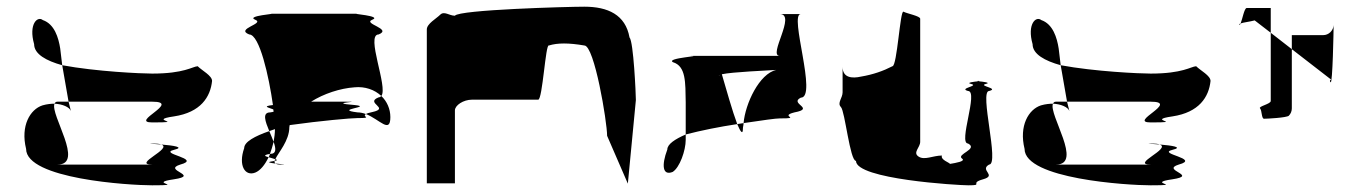

<svg xmlns="http://www.w3.org/2000/svg" viewBox="-20 -736 4054 574"><path d="M58 -291C58 -201 366 -182 435 -182C542 -182 416 -188 500 -200C580 -212 464 -227 519 -244C586 -262 452 -276 500 -288C534 -296 498 -301 462 -304C498 -292 374 -244 435 -244H152C234 -244 129 -394 143 -426C133 -426 121 -425 107 -421C70 -409 41 -360 58 -291ZM82 -604C65 -664 92 -689 108 -676C143 -664 155 -623 160 -591L166 -541C119 -554 82 -574 82 -604ZM143 -426C145 -430 147 -432 152 -432H185L192 -404C188 -416 166 -425 143 -426ZM166 -541 185 -432H435C524 -432 366 -370 435 -370C542 -370 416 -376 500 -388C580 -400 609 -446 614 -494C614 -510 584 -525 571 -538C555 -537 531 -516 435 -516C403 -516 268 -522 166 -541ZM462 -304C436 -306 419 -307 435 -307C448 -307 458 -306 462 -304Z M710 -293C692 -242 712 -208 743 -220C758 -226 772 -243 783 -266C772 -269 765 -272 787 -276C791 -287 795 -299 798 -312C794 -322 790 -333 785 -344C742 -329 710 -312 710 -293ZM725 -633C682 -650 773 -665 743 -677C713 -689 813 -695 788 -695H1049C1023 -695 1124 -689 1093 -677C1063 -665 1154 -650 1112 -633C1072 -633 1141 -475 1120 -449C1100 -468 1071 -478 1040 -475C997 -472 948 -456 910 -432H1012C1078 -432 949 -429 1040 -422C1098 -416 974 -409 1049 -400C1057 -400 1066 -398 1074 -395C1060 -387 1097 -383 1049 -383C1030 -383 939 -375 846 -362C846 -360 845 -358 845 -356C845 -315 812 -280 803 -260C798 -262 789 -264 783 -266C785 -269 786 -272 787 -276H788C807 -276 805 -292 798 -312C800 -324 802 -337 802 -350C796 -348 791 -346 785 -344C773 -373 763 -400 788 -400C792 -401 796 -401 798 -402C798 -404 797 -407 797 -409C785 -414 761 -418 796 -422C784 -507 756 -633 725 -633ZM796 -254C798 -254 800 -255 801 -255C800 -252 801 -249 804 -247C788 -249 774 -251 796 -254ZM801 -255C811 -257 809 -258 803 -260C802 -258 801 -257 801 -255ZM804 -247C807 -245 811 -244 819 -244C842 -244 822 -245 804 -247ZM1074 -395C1115 -379 1147 -335 1147 -386C1147 -410 1137 -433 1120 -449C1118 -447 1115 -445 1112 -445C1069 -428 1148 -413 1093 -401C1083 -399 1077 -397 1074 -395Z M1256 -188H1340V-406C1340 -421 1365 -438 1391 -438H1589C1602 -438 1611 -607 1621 -600C1647 -608 1680 -608 1727 -600C1757 -600 1795 -372 1795 -330L1857 -187L1881 -437C1881 -454 1874 -612 1862 -624C1850 -692 1797 -716 1727 -716C1678 -716 1352 -707 1340 -689C1323 -689 1308 -704 1296 -692C1284 -680 1256 -665 1256 -648Z M1975 -289C1957 -241 1961 -210 1991 -222C2012 -235 2030 -286 2030 -318V-334C1998 -320 1975 -305 1975 -289ZM1992 -550C1968 -563 2093 -569 2040 -569H2311C2275 -569 2362 -694 2311 -694H2374C2338 -694 2425 -444 2374 -444C2338 -426 2419 -412 2355 -400C2307 -388 2380 -382 2311 -382C2299 -382 2264 -377 2203 -368C2208 -426 2250 -516 2301 -527C2273 -525 2170 -521 2138 -514C2150 -473 2170 -402 2184 -365C2131 -357 2076 -346 2030 -334V-430C2029 -490 2031 -538 1992 -550ZM2130 -509V-512C2129 -511 2129 -510 2130 -509ZM2184 -365C2194 -341 2201 -332 2201 -352C2201 -357 2203 -362 2203 -368C2198 -367 2189 -366 2184 -365Z M2494 -416C2506 -404 2521 -255 2539 -255C2539 -200 2844 -182 2875 -182C2923 -182 2876 -188 2919 -200C2962 -212 2907 -227 2937 -244C2969 -244 2907 -464 2937 -464C2969 -472 2903 -479 2927 -485C2945 -489 2917 -492 2905 -493C2894 -492 2866 -489 2883 -485C2909 -479 2844 -472 2874 -464C2906 -464 2844 -307 2874 -307C2906 -290 2838 -275 2856 -262C2868 -254 2838 -249 2820 -246C2819 -250 2791 -258 2796 -271C2769 -271 2744 -256 2726 -268C2708 -280 2731 -295 2731 -312V-680C2731 -688 2693 -695 2681 -701C2671 -707 2662 -538 2648 -538C2621 -524 2590 -513 2554 -507C2528 -501 2499 -503 2499 -536V-460C2499 -443 2482 -428 2494 -416ZM2905 -493C2900 -494 2898 -494 2905 -494C2912 -494 2910 -494 2905 -493Z M3043 -291C3043 -201 3351 -182 3420 -182C3527 -182 3401 -188 3485 -200C3565 -212 3449 -227 3504 -244C3571 -262 3437 -276 3485 -288C3519 -296 3483 -301 3447 -304C3483 -292 3359 -244 3420 -244H3137C3219 -244 3114 -394 3128 -426C3118 -426 3106 -425 3092 -421C3055 -409 3026 -360 3043 -291ZM3067 -604C3050 -664 3077 -689 3093 -676C3128 -664 3140 -623 3145 -591L3151 -541C3104 -554 3067 -574 3067 -604ZM3128 -426C3130 -430 3132 -432 3137 -432H3170L3177 -404C3173 -416 3151 -425 3128 -426ZM3151 -541 3170 -432H3420C3509 -432 3351 -370 3420 -370C3527 -370 3401 -376 3485 -388C3565 -400 3594 -446 3599 -494C3599 -510 3569 -525 3556 -538C3540 -537 3516 -516 3420 -516C3388 -516 3253 -522 3151 -541ZM3447 -304C3421 -306 3404 -307 3420 -307C3433 -307 3443 -306 3447 -304Z M3685 -662C3686 -661 3688 -663 3689 -666C3686 -665 3684 -663 3685 -662ZM3689 -666C3694 -678 3700 -712 3707 -712H3779V-638L3731 -675C3716 -671 3697 -669 3689 -666ZM3747 -412C3753 -406 3751 -381 3759 -381C3768 -381 3826 -384 3833 -390C3839 -396 3842 -404 3842 -412V-589L3779 -638V-434C3779 -425 3741 -418 3747 -412ZM3842 -589V-631H3936C3952 -631 3966 -644 3967 -661C3967 -647 3964 -484 3958 -490C3951 -497 3965 -500 3957 -500ZM3967 -662C3967 -662 3967 -661 3967 -661C3967 -661 3967 -662 3967 -662Z"/></svg>

Font: bitstorm
Style: suext
Weight: 400
Version: Version 0.2